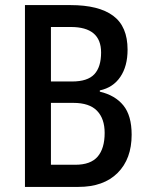

<svg xmlns="http://www.w3.org/2000/svg" viewBox="-20 -734 581 754"><path d="M257 -714Q368 -714 424.5 -672Q481 -630 481 -539Q481 -474 452.5 -432Q424 -390 372 -379V-374Q432 -360 464.5 -320Q497 -280 497 -205Q497 -110 442 -55Q387 0 288 0H78V-714ZM263 -414Q324 -414 350.5 -442.5Q377 -471 377 -528Q377 -628 258 -628H180V-414ZM180 -330V-87H276Q336 -87 363.5 -119Q391 -151 391 -212Q391 -268 361 -299Q331 -330 268 -330Z"/></svg>

Font: Noto Sans Myanmar Condensed Medium
Style: Regular
Weight: 500
Width: 3
Designer: Monotype Design Team
Foundry: Monotype Imaging Inc.
Version: Version 2.107; ttfautohint (v1.8.4.7-5d5b)